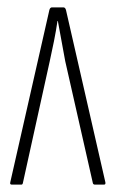

<svg xmlns="http://www.w3.org/2000/svg" viewBox="-20 -501 314 521"><path d="M12 0Q6 0 8 -7L114 -474Q116 -481 121 -481H152Q157 -481 159 -474L266 -6Q267 0 262 0H238Q233 0 232 -4L157 -335Q152 -361 147 -389.5Q142 -418 137 -444H136Q132 -417 126.5 -389.5Q121 -362 115 -335L42 -4Q41 0 38 0Z"/></svg>

Font: Sofia Sans Extra Condensed ExtraLight
Style: Regular
Weight: 250
Designer: Botio Nikoltchev, Ani Petrova
Foundry: lettersoup
Version: Version 4.101